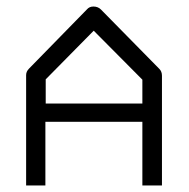

<svg xmlns="http://www.w3.org/2000/svg" viewBox="-20 -617 580 588"><path d="M119 -244V-49H60V-387Q60 -398 69 -407L246 -588Q253.5 -597 266 -597Q280 -597 289 -588L468 -406Q476 -398 476 -385V-49H416V-244ZM120 -300H416V-373L267 -523L120 -374Z"/></svg>

Font: IBM 3270
Style: Regular
Weight: 400
Monospace: yes
Version: Version 2.3.1